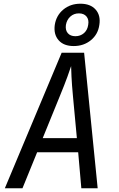

<svg xmlns="http://www.w3.org/2000/svg" viewBox="-20 -1014 640 1034"><path d="M6 0 312 -730H433L506 0H418L401 -194H180L101 0ZM210 -270H394L373 -495Q367 -559 365 -602Q363 -645 363 -658Q359 -645 343.5 -602Q328 -559 302 -496ZM377 -766Q323 -766 295.5 -797.5Q268 -829 275 -880Q283 -931 321 -962.5Q359 -994 413 -994Q467 -994 495 -962.5Q523 -931 515 -880Q508 -829 469.5 -797.5Q431 -766 377 -766ZM386 -819Q413 -819 432 -835.5Q451 -852 455 -880Q460 -908 446 -925Q432 -942 405 -942Q378 -942 359 -925Q340 -908 335 -880Q331 -852 345 -835.5Q359 -819 386 -819Z"/></svg>

Font: JetBrains Mono NL
Style: Italic
Weight: 400
Italic angle: -9°
Monospace: yes
Designer: Philipp Nurullin, Konstantin Bulenkov
Foundry: JetBrains
Version: Version 2.305; ttfautohint (v1.8.4.7-5d5b)